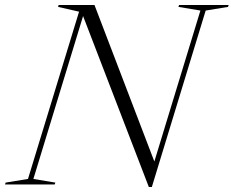

<svg xmlns="http://www.w3.org/2000/svg" viewBox="-61 -735 931 765"><path d="M758.5 -693 544 10H532L270 -671L72 -22L159.5 -7.5L157 0H-41L-38.5 -7.5L50.5 -22L254 -688.5L170.5 -707.5L172.5 -715H315.5L554 -91.5L737.5 -693L650 -707.5L652.5 -715H850L847.5 -707.5Z"/></svg>

Font: Newsreader Display Light
Style: Italic
Weight: 300
Italic angle: -17°
Designer: Hugues Gentile
Foundry: Production Type
Version: Version 1.001